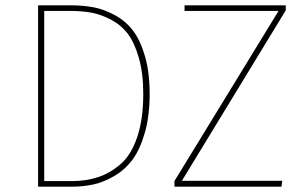

<svg xmlns="http://www.w3.org/2000/svg" viewBox="-20 -701 1143 721"><path d="M245 -681Q293 -681 332 -673.5Q371 -666 411.5 -644Q452 -622 479.5 -586Q507 -550 524.5 -489.5Q542 -429 542 -348Q542 -266 524 -203Q506 -140 478 -102Q450 -64 410 -40.5Q370 -17 331.5 -8.5Q293 0 249 0H123V-681ZM1053 -681V-662L663 -22H1040L1037 0H635V-21L1026 -660H673V-681ZM243 -660H146V-21H250Q303 -21 347.5 -35.5Q392 -50 432 -84Q472 -118 495 -185.5Q518 -253 518 -348Q518 -426 501.5 -483.5Q485 -541 460 -574Q435 -607 397 -627Q359 -647 323 -653.5Q287 -660 243 -660Z"/></svg>

Font: FiraGO Thin
Style: Regular
Weight: 100
Designer: bBox Type
Foundry: bBox Type GmbH
Version: Version 1.001;PS 001.001;hotconv 1.0.88;makeotf.lib2.5.64775